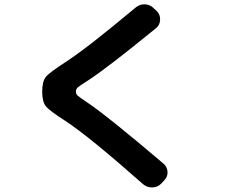

<svg xmlns="http://www.w3.org/2000/svg" viewBox="-20 -796 1040 873"><path d="M274.4 -248Q204.1 -293 188 -313.5Q171.9 -334 171.9 -379.9Q171.9 -425.8 188.5 -446.3Q205.1 -466.8 282.2 -516.6Q377 -578.1 596.7 -761.7Q615.2 -777.3 639.2 -776.4Q663.1 -775.4 679.7 -757.8L693.4 -745.1Q709 -729.5 708 -705.6Q707 -681.6 689.5 -668Q460.9 -481.4 377.9 -428.7Q340.8 -405.3 333 -397.9Q325.2 -390.6 325.2 -379.9Q325.2 -369.1 332 -362.3Q338.9 -355.5 374 -332Q463.9 -272.5 723.6 -51.8Q740.2 -37.1 741.7 -15.1Q743.2 6.8 726.6 24.4L712.9 39.1Q696.3 55.7 672.4 56.2Q648.4 56.6 629.9 41Q383.8 -176.8 274.4 -248Z"/></svg>

Font: Rounded Mgen+ 2m bold
Style: Bold
Weight: 700
Designer: [Source Han Sans]
Ryoko NISHIZUKA  (kana & ideographs); Paul D. Hunt (Latin, Greek & Cyrillic); Wenlong ZHANG  (bopomofo
Version: Version 1.059.20150602